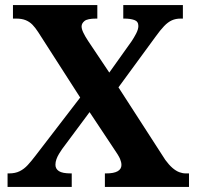

<svg xmlns="http://www.w3.org/2000/svg" viewBox="-20 -734 773 754"><path d="M9.7 0V-53H15.7Q39.7 -53 57.1 -61.6Q74.5 -70.1 89 -85.9Q103.5 -101.7 119.7 -123L294.9 -351L129.9 -608Q118.4 -625.8 107.1 -637.3Q95.7 -648.8 80.5 -654.9Q65.2 -661 43.9 -661H30.9V-714H362.2V-661H357.4Q323.4 -661 311.9 -651.6Q300.4 -642.2 300.4 -630.2Q300.4 -620.2 307.1 -606.1Q313.7 -592 326.2 -573L409.2 -449L496.1 -571Q505.4 -584.5 514.4 -601.7Q523.4 -619 523.4 -632Q523.4 -650 507.3 -655.5Q491.3 -661 468.3 -661H464.1V-714H698.2V-661H689.2Q670.2 -661 655 -654.2Q639.8 -647.4 624.8 -631.9Q609.8 -616.4 590.2 -589L445.2 -391L629.2 -106Q643.6 -86.4 657.2 -74.6Q670.8 -62.9 683.9 -57.9Q697 -53 709.1 -53H722.2V0H391.9V-53H396.9Q426.9 -53 441.9 -61.5Q456.9 -70 456.9 -86Q456.9 -97 451.4 -110.1Q446 -123.2 423.9 -155L331.8 -293.7L223.7 -148.3Q218.1 -140.3 211.8 -129.9Q205.5 -119.6 201.6 -108.7Q197.7 -97.9 197.7 -86.9Q197.7 -70.9 211.4 -62Q225.1 -53 258.1 -53H261.7V0Z"/></svg>

Font: Noto Serif Hebrew
Style: Regular
Weight: 400
Designer: Monotype Design Team
Foundry: Monotype Imaging Inc.
Version: Version 2.003